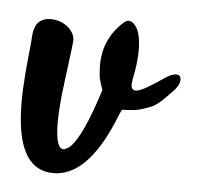

<svg xmlns="http://www.w3.org/2000/svg" viewBox="-20 -273 211 203"><path d="M155.8 -191.4Q161.6 -194.3 165.5 -194.3Q170.9 -194.3 170.9 -189.5Q170.9 -183.1 162.1 -175.8Q161.6 -175.3 158.4 -172.6Q155.3 -169.9 153.6 -168.5Q151.9 -167 147.9 -164.3Q144 -161.6 140.4 -160.4Q136.7 -159.2 131.3 -158Q126 -156.7 120.6 -156.7H114.3Q109.4 -157.2 108.9 -156.7Q108.4 -156.2 106 -151.9Q75.7 -90.3 40.5 -89.8Q2 -89.8 2 -146.5Q2 -161.6 4.4 -179.2Q6.8 -196.8 10.3 -214.4Q13.7 -231.9 14.2 -236.3Q17.1 -252.9 31.7 -252.9Q34.7 -252.9 36.6 -252.4Q44.9 -251 51.3 -244.9Q57.6 -238.8 57.6 -231Q57.6 -228.5 49.1 -190.4Q40.5 -152.3 40.5 -132.8Q40.5 -115.2 47.4 -115.2Q48.8 -115.2 52.7 -117.2L53.7 -117.7Q67.9 -128.4 88.4 -178.2Q87.9 -178.2 86.7 -184.3Q85.4 -190.4 85.4 -191.4V-196.8Q85.4 -230.5 111.3 -249.5Q117.2 -253.4 122.1 -247.1Q127 -241.2 127 -227.1Q127 -211.4 120.1 -188.5Q119.1 -183.6 119.1 -182.6Q119.1 -177.2 124.5 -177.2Q130.9 -177.2 155.8 -191.4Z"/></svg>

Font: Sintesa 2
Style: 2
Weight: 400
Version: Version 001.000